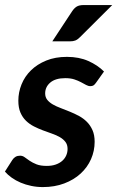

<svg xmlns="http://www.w3.org/2000/svg" viewBox="-24 -752 476 780"><path d="M366.5 -416.5Q361 -408.5 356 -405.2Q351 -402 343 -402Q334.5 -402 325.5 -407Q316.5 -412 304.8 -418.2Q293 -424.5 277.8 -429.5Q262.5 -434.5 241 -434.5Q201.5 -434.5 180.5 -416.8Q159.5 -399 159.5 -372.5Q159.5 -357 168.2 -346.2Q177 -335.5 191 -327.5Q205 -319.5 223 -312.8Q241 -306 260 -298.2Q279 -290.5 297 -280.8Q315 -271 329 -257Q343 -243 351.8 -223.2Q360.5 -203.5 360.5 -176Q360.5 -139 345.8 -105.5Q331 -72 303.5 -46.8Q276 -21.5 237 -6.8Q198 8 150 8Q125.5 8 102.8 3.2Q80 -1.5 60 -10Q40 -18.5 23.8 -30Q7.5 -41.5 -4 -55L26 -102Q31.5 -110.5 39.2 -115Q47 -119.5 57.5 -119.5Q68 -119.5 76.5 -113Q85 -106.5 96.5 -98.8Q108 -91 124.2 -84.5Q140.5 -78 166 -78Q186.5 -78 202.2 -83.5Q218 -89 228.8 -98.5Q239.5 -108 245 -120.5Q250.5 -133 250.5 -147Q250.5 -164 242 -175.2Q233.5 -186.5 219.2 -194.8Q205 -203 187 -209.2Q169 -215.5 150.2 -222.5Q131.5 -229.5 113.8 -238.5Q96 -247.5 81.8 -261.2Q67.5 -275 59 -294.8Q50.5 -314.5 50.5 -343Q50.5 -377 63.5 -409.2Q76.5 -441.5 101.8 -466.2Q127 -491 163.8 -506Q200.5 -521 248 -521Q297 -521 334.8 -504.2Q372.5 -487.5 398.5 -461.5ZM432 -731.5 301 -601Q291 -591 282 -587.5Q273 -584 259.5 -584H188.5L268.5 -705.5Q277 -718.5 287.2 -725Q297.5 -731.5 316.5 -731.5Z"/></svg>

Font: Lato TR
Style: Bold Italic
Weight: 700
Italic angle: -12°
Designer: Lukasz Dziedzic
Foundry: tyPoland Lukasz Dziedzic
Version: Version 1.104 2013